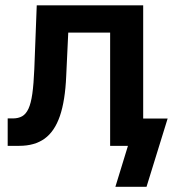

<svg xmlns="http://www.w3.org/2000/svg" viewBox="-20 -556 659 732"><path d="M9.3 0V-104.5H28.8Q49.8 -104.5 64.5 -112.8Q79.1 -121.1 88.6 -141.6Q98.1 -162.1 103.3 -199Q108.4 -235.8 110.8 -292.5L120.1 -535.6H525.9V0H399.9V-431.6H240.2L232.4 -265.6Q228.5 -172.4 208.3 -113.5Q188 -54.7 149.9 -27.3Q111.8 0 53.7 0ZM419.9 156.2 467.8 0H430.7V-104H619.1L538.6 156.2Z"/></svg>

Font: Inter 20pt SemiBold
Style: Regular
Weight: 600
Version: Version 4.001;git-66647c0bb